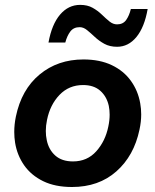

<svg xmlns="http://www.w3.org/2000/svg" viewBox="-20 -755 638 788"><path d="M275.5 12.5Q206 12.5 157 -11.5Q108 -35.5 79.2 -76.5Q50.5 -117.5 42 -169Q38.5 -191 38.5 -213.5Q38.5 -244 45 -276Q68 -387.5 142.5 -449.2Q217 -511 322.5 -511Q390 -511 439 -487.5Q488 -464 517.2 -423.2Q546.5 -382.5 555.5 -331Q559.5 -308.5 559.5 -285.5Q559.5 -255 552.5 -223Q530 -115.5 457.5 -51.5Q385 12.5 275.5 12.5ZM279.5 -92.5Q338 -92.5 375.2 -134.2Q412.5 -176 424.5 -235.5Q430 -261 430 -284.5Q430 -303 426.5 -320.5Q418 -359 391.5 -382.5Q365 -406 321 -406Q263 -406 224.2 -365.5Q185.5 -325 173 -263Q168 -239.5 168 -217.5Q168 -197.5 172 -179.5Q180 -140.5 207 -116.5Q234 -92.5 279.5 -92.5ZM460.5 -563Q430.5 -563 408.2 -575.2Q386 -587.5 369 -603.5Q352 -619.5 337.2 -631.5Q322.5 -643.5 307 -643.5Q282 -643.5 268.5 -625.5Q255 -607.5 248 -580.5H179Q192.5 -655 226.5 -695Q260.5 -735 309 -735Q339 -735 360.2 -723Q381.5 -711 398 -695Q414.5 -679 429.2 -667Q444 -655 460.5 -655Q485 -655 497.8 -673Q510.5 -691 517 -718H586Q573 -643.5 540 -603.2Q507 -563 460.5 -563Z"/></svg>

Font: Heraclito SemiBold
Style: Italic
Weight: 600
Italic angle: -12°
Designer: Kostas Bartsokas (font) & Cristiano Sobral (main changes)
Foundry: Kostas Bartsokas (font) & Cristiano Sobral (main changes)
Version: Version 1.00;July 8, 2020;FontCreator 13.0.0.2655 64-bit